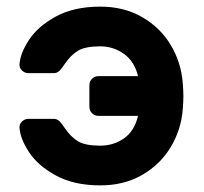

<svg xmlns="http://www.w3.org/2000/svg" viewBox="-20 -550 617 580"><path d="M277 -200Q266 -200 258 -208Q250 -216 250 -227V-293Q250 -304 258 -312Q266 -320 277 -320H397Q386 -365 354 -387.5Q322 -410 283 -410Q238 -410 216 -397Q194 -384 175 -356Q167 -343 159.5 -336Q152 -329 142 -329H66Q55 -329 46.5 -337Q38 -345 39 -356Q41 -389 68 -430Q95 -471 149.5 -500.5Q204 -530 283 -530Q354 -530 409 -498.5Q464 -467 495.5 -414.5Q527 -362 532 -300Q534 -276 534 -259Q534 -243 532 -219Q527 -157 495 -104.5Q463 -52 408.5 -21Q354 10 283 10Q204 10 149.5 -19.5Q95 -49 68 -90Q41 -131 39 -164Q38 -175 46.5 -183Q55 -191 66 -191H142Q152 -191 159.5 -184Q167 -177 175 -164Q194 -136 216 -123Q238 -110 283 -110Q323 -110 354.5 -132Q386 -154 397 -200Z"/></svg>

Font: Hezaedrus Medium
Style: Regular
Weight: 500
Designer: Hubert & Fischer
Foundry: Hubert & Fischer
Version: Version 1.10;September 3, 2019;FontCreator 11.5.0.2425 64-bi